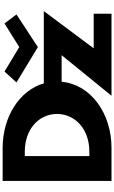

<svg xmlns="http://www.w3.org/2000/svg" viewBox="275 -1140 865 1455"><g transform="rotate(-90 707.5 -412.5)"><path d="M892.7 -811 810.5 -720 1077.9 -558 1325.4 -720 1257.4 -811 1077.9 -699ZM64.1 -825V0H313.8C574.9 0 794.5 -155.5 815.5 -378H1016.8L709.4 0H1330.9V-135H1068.8L1350.9 -513H803.1C749.4 -699.4 547.5 -825 313.8 -825ZM252.1 -168V-657H287.1C456.5 -657 571.5 -550 571.5 -412C570.3 -274 455.3 -168 287.1 -168Z"/></g></svg>

Font: Hussar
Style: BdSuprExt
Weight: 700
Foundry: Cannot Into Space Fonts
Version: Version 2.00